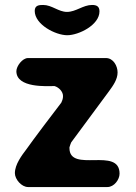

<svg xmlns="http://www.w3.org/2000/svg" viewBox="-20 -754 548 774"><path d="M40 -56C40 -31 67 0 93 0H413C440 0 462 -30 462 -54C462 -164 260 -55 260 -157V-160C261 -163 265 -177 267 -180C290 -211 397 -356 420 -387C436 -409 454 -434 454 -462C454 -488 437 -520 407 -520H93C70 -520 46 -487 46 -467C46 -398 171 -407 200 -407C217 -402 234 -385 234 -367C234 -357 232 -351 227 -340C205 -312 107 -182 87 -153C68 -128 40 -91 40 -56ZM120 -710C120 -655 204 -612 251 -612C297 -612 381 -653 381 -708C381 -728 370 -734 351 -734C315 -734 286 -706 250 -706C216 -706 189 -734 154 -734C138 -734 120 -733 120 -710Z"/></svg>

Font: Asimov Print
Style: Regular
Weight: 500
Designer: Google
Version: Version 2.000980: 2014